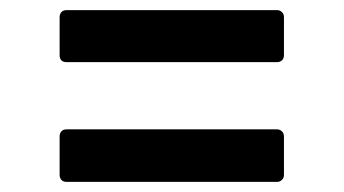

<svg xmlns="http://www.w3.org/2000/svg" viewBox="-20 -538 680 380"><path d="M112 -415Q98 -415 98 -429V-504Q98 -510 101.5 -514Q105 -518 112 -518H528Q534 -518 538 -514Q542 -510 542 -504V-429Q542 -422 538 -418.5Q534 -415 528 -415ZM112 -178Q105 -178 101.5 -182Q98 -186 98 -192V-268Q98 -274 101.5 -278Q105 -282 112 -282H528Q534 -282 538 -278Q542 -274 542 -268V-192Q542 -186 538 -182Q534 -178 528 -178Z"/></svg>

Font: Open Sauce Two SemiBold
Style: Regular
Weight: 600
Designer: Alfredo Marco Pradil
Foundry: Creative Sauce Fz LLC
Version: Version 1.477